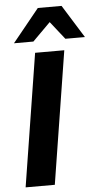

<svg xmlns="http://www.w3.org/2000/svg" viewBox="-62 -978 538 1016"><g transform="rotate(-5 207.0 -470.0)"><path d="M32 0 144 -705H299L187 0ZM37 -765 179 -940H305L414 -765H310L235 -860L140 -765Z"/></g></svg>

Font: Nunito Sans 12pt ExtraBold
Style: Italic
Weight: 800
Italic angle: -9°
Designer: Vernon Adams
Foundry: Vernon Adams
Version: Version 3.101;gftools[0.9.27]